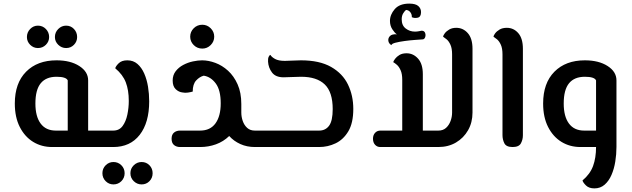

<svg xmlns="http://www.w3.org/2000/svg" viewBox="-20 -814 3501 1063"><path d="M289 -91H355V-369Q346 -389 293 -389Q235 -389 205.5 -353Q176 -317 176 -241Q176 -169 205 -130Q234 -91 289 -91ZM269 0Q210 0 163.5 -28.5Q117 -57 89.5 -111Q62 -165 62 -241Q62 -354 124.5 -417Q187 -480 293 -480Q370 -480 419 -448.5Q468 -417 468 -369V-91H525Q536 -91 540.5 -79Q545 -67 545 -46Q545 -25 540.5 -12.5Q536 0 525 0ZM346 -548Q321 -548 302.5 -566Q284 -584 284 -609Q284 -635 302.5 -653.5Q321 -672 346 -672Q372 -672 389.5 -653.5Q407 -635 407 -609Q407 -584 389.5 -566Q372 -548 346 -548ZM190 -548Q165 -548 147 -566Q129 -584 129 -609Q129 -635 147 -653.5Q165 -672 190 -672Q216 -672 234 -653.5Q252 -635 252 -609Q252 -584 234 -566Q216 -548 190 -548Z M525 0Q514 0 509.5 -12.5Q505 -25 505 -46Q505 -67 509.5 -79Q514 -91 525 -91H607Q640 -91 658.5 -116Q677 -141 685 -179Q693 -217 693 -255Q693 -315 676.5 -358Q660 -401 618 -436Q621 -448 637.5 -464Q654 -480 685 -480Q718 -480 741 -460Q764 -440 778.5 -407Q793 -374 799.5 -334Q806 -294 806 -253Q806 -135 753.5 -67.5Q701 0 607 0ZM764 207Q739 207 720.5 189Q702 171 702 145Q702 119 720.5 101Q739 83 764 83Q790 83 807.5 101Q825 119 825 145Q825 171 807.5 189Q790 207 764 207ZM608 207Q583 207 565 189Q547 171 547 145Q547 119 565 101Q583 83 608 83Q634 83 652 101Q670 119 670 145Q670 171 652 189Q634 207 608 207Z M1131 -398Q1126 -398 1122 -397ZM977 0Q957 0 943.5 -11Q930 -22 930 -46Q930 -69 943.5 -80Q957 -91 977 -91H1088Q1144 -91 1173 -131Q1202 -171 1202 -242Q1202 -315 1174.5 -352Q1147 -389 1108 -395Q1085 -389 1066 -368.5Q1047 -348 1047 -307Q1037 -304 1021 -301.5Q1005 -299 991 -302Q970 -304 953 -320Q936 -336 936 -368Q936 -398 952.5 -419.5Q969 -441 994.5 -454.5Q1020 -468 1048 -474Q1076 -480 1099 -480Q1134 -480 1172 -466Q1210 -452 1242.5 -422.5Q1275 -393 1295.5 -347Q1316 -301 1316 -238V-191Q1316 -167 1324 -144Q1332 -121 1348.5 -106Q1365 -91 1391 -91H1436Q1447 -91 1451.5 -79Q1456 -67 1456 -46Q1456 -25 1451.5 -12.5Q1447 0 1436 0H1391Q1347 0 1310.5 -16.5Q1274 -33 1249 -61Q1217 -30 1175.5 -15Q1134 0 1088 0ZM1100 -545Q1072 -545 1052.5 -564.5Q1033 -584 1033 -611Q1033 -638 1052.5 -657.5Q1072 -677 1100 -677Q1127 -677 1146.5 -657.5Q1166 -638 1166 -611Q1166 -584 1146.5 -564.5Q1127 -545 1100 -545Z M1436 0Q1425 0 1420.5 -12.5Q1416 -25 1416 -46Q1416 -67 1420.5 -79Q1425 -91 1436 -91H1747Q1782 -91 1802 -118Q1822 -145 1822 -210Q1822 -304 1778 -346.5Q1734 -389 1647 -389Q1624 -389 1596.5 -387.5Q1569 -386 1550 -386Q1506 -386 1486 -412.5Q1466 -439 1464 -473Q1463 -490 1467.5 -499.5Q1472 -509 1477 -510Q1484 -498 1503 -487.5Q1522 -477 1557 -477Q1572 -477 1600 -478.5Q1628 -480 1646 -480Q1749 -480 1813 -443.5Q1877 -407 1906.5 -346Q1936 -285 1936 -211Q1936 -133 1908.5 -87Q1881 -41 1838 -20.5Q1795 0 1747 0Z M2085 0Q2068 0 2056.5 -12.5Q2045 -25 2045 -46Q2045 -66 2056.5 -78.5Q2068 -91 2086 -91H2207V-372Q2207 -405 2198 -425Q2189 -445 2177.5 -455Q2166 -465 2157 -470Q2159 -477 2167.5 -488.5Q2176 -500 2191.5 -509.5Q2207 -519 2231 -519Q2268 -519 2294.5 -489.5Q2321 -460 2321 -403V-91H2407Q2433 -91 2449.5 -106Q2466 -121 2474.5 -144Q2483 -167 2483 -191V-513Q2483 -546 2474 -566Q2465 -586 2453 -596Q2441 -606 2433 -611Q2434 -618 2442.5 -629.5Q2451 -641 2467 -650.5Q2483 -660 2506 -660Q2544 -660 2570 -630.5Q2596 -601 2596 -544V-191Q2596 -136 2571.5 -93Q2547 -50 2504.5 -25Q2462 0 2407 0ZM2147 -564Q2132 -573 2130 -588Q2128 -603 2139 -614.5Q2150 -626 2177 -624Q2165 -632 2152 -652Q2139 -672 2139 -698Q2139 -733 2165.5 -763.5Q2192 -794 2246 -794Q2281 -794 2296 -780.5Q2311 -767 2311 -747Q2311 -720 2292.5 -716Q2274 -712 2260 -719Q2261 -734 2252 -746Q2243 -758 2228 -759Q2221 -754 2212.5 -740.5Q2204 -727 2204 -707Q2204 -673 2226.5 -656Q2249 -639 2277 -639Q2289 -639 2298.5 -641Q2308 -643 2314 -644Q2329 -644 2333.5 -632Q2338 -620 2334 -608.5Q2330 -597 2321 -596Q2306 -595 2278 -593Q2250 -591 2220.5 -587Q2191 -583 2169.5 -577.5Q2148 -572 2147 -564Z M2818 0Q2783 0 2772.5 -20.5Q2762 -41 2762 -66V-513Q2762 -546 2753 -566Q2744 -586 2732 -596Q2720 -606 2712 -611Q2713 -618 2721.5 -629.5Q2730 -641 2746 -650.5Q2762 -660 2786 -660Q2824 -660 2849.5 -630.5Q2875 -601 2875 -544V-65Q2875 -41 2864 -20.5Q2853 0 2818 0Z M3194 0Q3135 0 3088.5 -28.5Q3042 -57 3014.5 -111Q2987 -165 2987 -241Q2987 -354 3049.5 -417Q3112 -480 3218 -480Q3295 -480 3344 -448.5Q3393 -417 3393 -369V0Q3393 40 3386.5 80.5Q3380 121 3365.5 154.5Q3351 188 3327.5 208.5Q3304 229 3271 229Q3241 229 3224.5 213Q3208 197 3205 185Q3247 150 3263.5 105Q3280 60 3280 0ZM3214 -91H3280V-369Q3271 -389 3218 -389Q3160 -389 3130.5 -353Q3101 -317 3101 -241Q3101 -169 3130 -130Q3159 -91 3214 -91Z"/></svg>

Font: El Messiri SemiBold
Style: Regular
Weight: 600
Designer: Mohamed Gaber
Foundry: Kief Type Foundry
Version: Version 2.020; ttfautohint (v1.8.3)